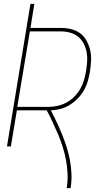

<svg xmlns="http://www.w3.org/2000/svg" viewBox="-20 -755 540 990"><path d="M324 215Q330 178 328.5 142Q327 106 320.5 71Q314 36 303.5 3Q293 -30 279.5 -62Q266 -94 251.5 -125Q237 -156 221 -186H67L36 0H16L137 -735H157L137 -611H295Q322 -611 348 -604.5Q374 -598 394.5 -582.5Q415 -567 427 -544Q439 -521 445 -495.5Q451 -470 449.5 -442.5Q448 -415 444 -387Q440 -363 433 -338Q426 -313 413 -290Q400 -267 381 -247.5Q362 -228 339.5 -214Q317 -200 292 -193.5Q267 -187 242 -186Q258 -156 272.5 -125Q287 -94 300 -62Q313 -30 323.5 3Q334 36 340.5 71Q347 106 348.5 142Q350 178 344 215ZM69 -204H231Q254 -204 278 -209.5Q302 -215 324 -227Q346 -239 364 -257.5Q382 -276 394.5 -298Q407 -320 413.5 -343.5Q420 -367 424 -390Q428 -415 429.5 -439.5Q431 -464 426.5 -487Q422 -510 411 -531Q400 -552 382.5 -566Q365 -580 342 -586.5Q319 -593 295 -593H134Z"/></svg>

Font: Iosevka Term Curly Th Obl
Style: Regular
Weight: 100
Italic angle: -9°
Designer: Belleve Invis
Foundry: Belleve Invis
Version: Version 32.3.0